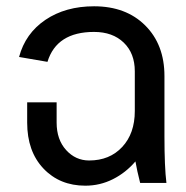

<svg xmlns="http://www.w3.org/2000/svg" viewBox="-20 -585 594 614"><path d="M411.1 -230V-356.9Q411.1 -414.6 375.7 -448.7Q340.3 -482.9 280.8 -482.9Q161.1 -482.9 131.8 -387.2L41 -402.8Q61 -478 125.2 -521.5Q189.5 -564.9 280.8 -564.9Q382.8 -564.9 444.3 -503.7Q505.9 -442.4 505.9 -341.8V-148.9Q505.9 -50.8 512.2 0H428.2Q418 -40 413.1 -68.8Q382.3 -32.7 341.1 -12Q299.8 8.8 252.9 8.8Q170.9 8.8 118.9 -46.1Q66.9 -101.1 66.9 -192.9V-257.8H161.1V-192.9Q161.1 -138.7 191.4 -105.2Q221.7 -71.8 265.1 -71.8Q330.6 -71.8 370.8 -115Q411.1 -158.2 411.1 -230Z"/></svg>

Font: LT Superior Med
Style: Regular
Weight: 500
Designer: Daniel Lyons
Foundry: LyonsType
Version: Version 1.000